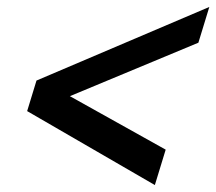

<svg xmlns="http://www.w3.org/2000/svg" viewBox="-20 -612 623 553"><path d="M181.3 -335 551.4 -489 582.9 -592 85.1 -380 58.2 -292 426 -79 457.2 -181Z"/></svg>

Font: Din Kursivschrift
Style: Condensed Italic Polish
Weight: 400
Version: Version 1.07